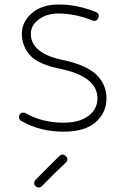

<svg xmlns="http://www.w3.org/2000/svg" viewBox="-20 -567 561 853"><path d="M261 18Q157 18 74 -30Q67 -34 65 -42Q63 -50 67 -57Q71 -64 79 -66Q87 -68 94 -64Q168 -22 261 -22Q334 -22 373.5 -52.5Q413 -83 413 -130Q413 -224 258 -259Q150 -280 113.5 -321.5Q77 -363 77 -417Q77 -469 121 -508Q165 -547 240 -547Q323 -547 405 -514Q424 -506 417 -488Q409 -469 391 -476Q313 -507 240 -507Q187 -507 152 -480.5Q117 -454 117 -417Q117 -328 266 -299Q368 -276 410.5 -233Q453 -190 453 -130Q453 -67 405.5 -24.5Q358 18 261 18ZM138 260Q132 255 132 246.5Q132 238 138 232Q186 182 244 126Q259 113 273 127Q286 142 272 156Q228 196 166 260Q161 266 152.5 266Q144 266 138 260Z"/></svg>

Font: Hoogli Light
Style: Regular
Weight: 300
Designer: Anand Singh Naorem
Foundry: Brand New Type
Version: Version 1.00 b007